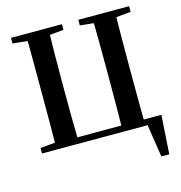

<svg xmlns="http://www.w3.org/2000/svg" viewBox="-133 -861 1124 1190"><g transform="rotate(-15 429.0 -266.5)"><path d="M806 209 822 -40H719L717 -41V-40H709C708 -107 707 -209 707 -346V-395C707 -530 708 -630 709 -697L803 -706V-742H477V-706L565 -697C566 -630 567 -530 567 -395V-347C567 -210 566 -107 565 -40H283C281 -107 280 -209 280 -346V-394C280 -529 281 -630 283 -697L372 -706V-742H45V-706L140 -696C141 -630 141 -530 141 -395V-346C141 -211 141 -111 140 -44L45 -35V0H723L755 209Z"/></g></svg>

Font: AllPunType Bold
Style: Regular
Weight: 700
Version: 1.0